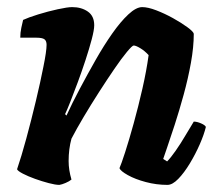

<svg xmlns="http://www.w3.org/2000/svg" viewBox="-20 -520 599 540"><path d="M147 0Q136 0 117 -5Q98 -10 78.5 -17Q59 -24 44.5 -31.5Q30 -39 28 -44Q40 -79 54 -130.5Q68 -182 81 -236.5Q94 -291 102 -332Q111 -376 111 -394Q111 -405 105 -409.5Q99 -414 82 -414H37Q37 -428 40 -442Q43 -456 45 -464Q60 -471 87.5 -479.5Q115 -488 142.5 -494Q170 -500 183 -500Q209 -500 227 -487.5Q245 -475 245 -449Q245 -436 238 -409.5Q231 -383 220.5 -351Q210 -319 198.5 -288Q187 -257 177.5 -233Q168 -209 163 -199L167 -195Q183 -230 204.5 -270.5Q226 -311 249 -351.5Q272 -392 295.5 -425.5Q319 -459 341 -479.5Q363 -500 380 -500Q396 -500 419.5 -491Q443 -482 466.5 -469Q490 -456 507 -443.5Q524 -431 525 -425Q525 -388 517 -343.5Q509 -299 496.5 -253.5Q484 -208 471.5 -169.5Q459 -131 450 -105Q441 -79 439 -73L450 -66Q460 -76 474 -96Q488 -116 501.5 -139Q515 -162 525 -178Q534 -178 545.5 -173Q557 -168 559 -163Q554 -142 542 -114.5Q530 -87 514 -60.5Q498 -34 481.5 -17Q465 0 451 0Q420 0 390 -8Q360 -16 339.5 -27.5Q319 -39 316 -47Q321 -58 332 -92Q343 -126 356 -173Q369 -220 380.5 -270.5Q392 -321 398 -365Q387 -377 374.5 -384.5Q362 -392 356 -392Q352 -392 337 -374Q322 -356 301.5 -326Q281 -296 258.5 -261Q236 -226 215.5 -191.5Q195 -157 181 -130Q173 -101 173 -67Q173 -42 181 -15Q175 -10 164.5 -5.5Q154 -1 147 0Z"/></svg>

Font: Texturina 72pt 72pt Black
Style: Italic
Weight: 900
Italic angle: -11°
Designer: Guillermo Torres Carreño
Foundry: Omnibus-Type
Version: Version 1.002; ttfautohint (v1.8.3)